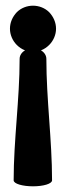

<svg xmlns="http://www.w3.org/2000/svg" viewBox="-20 -634 265 675"><path d="M163 0C163 -142 143 -284 143 -427C143 -439 136 -450 124 -457C135 -461 145 -468 153 -476C168 -491 177 -512 177 -533C177 -555 168 -575 153 -591C138 -606 117 -614 96 -614C75 -614 54 -606 39 -591C24 -575 15 -555 15 -533C15 -512 24 -491 39 -476C47 -468 57 -461 68 -457C56 -450 49 -439 49 -427C49 -284 28 -142 28 0C28 12 59 21 96 21C133 21 163 12 163 0Z"/></svg>

Font: Nupuram Expanded Bold
Style: Regular
Weight: 700
Width: 7
Designer: Santhosh Thottingal (santhosh.thottingal@gmail.com)
Foundry: SMC
Version: Version 1.000